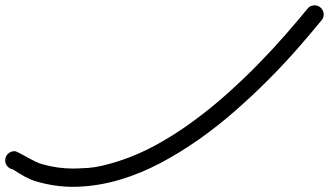

<svg xmlns="http://www.w3.org/2000/svg" viewBox="-726 -326 1272 735"><path d="M505.9 -249.5Q464.4 -198.7 413.1 -140.1Q361.8 -81.5 302 -21.5Q242.2 38.6 175.5 97.2Q108.9 155.8 36.6 206.8Q-35.6 257.8 -111.8 298.1Q-188 338.4 -266.6 361.8Q-345.2 385.3 -424.8 388.7Q-435.5 389.2 -445.8 389.2Q-514.6 389.2 -583.5 369.6Q-597.7 365.7 -609.4 360.6Q-621.1 355.5 -632.1 349.6Q-643.1 343.8 -653.8 336.9Q-664.6 330.1 -676.8 322.3Q-691.4 319.8 -699.7 308.1Q-706.1 298.8 -706.1 288.6Q-706.1 285.6 -705.6 282.2Q-703.1 267.6 -691.4 259.3Q-682.1 252.9 -671.9 252.9Q-668.9 252.9 -665.5 253.4Q-652.3 259.3 -639.2 266.6Q-626 273.9 -613.3 280.8Q-600.6 287.6 -588.4 293.5Q-576.2 299.3 -564 302.7Q-505.4 319.3 -445.8 319.3Q-431.6 319.3 -387.7 316.7Q-343.8 314 -270.3 290.3Q-196.8 266.6 -125.2 227.1Q-53.7 187.5 13.9 137.9Q81.5 88.4 144.3 32.2Q207 -23.9 262.7 -80.8Q318.4 -137.7 365.7 -191.9Q413.1 -246.1 450.2 -291.5Q458.5 -303.2 473.1 -305.2Q476.1 -305.7 478.5 -305.7Q489.7 -305.7 499 -298.8Q510.3 -290 512.7 -275.9Q513.2 -273.4 513.2 -270.5Q513.2 -259.3 505.9 -249.5Z"/></svg>

Font: DimaLatifi
Style: regular
Weight: 400
Designer: R.Balvardi
Foundry: Dima Software Group
Version: Version 1.00;January 29, 2019;FontCreator 11.5.0.2427 64-bit